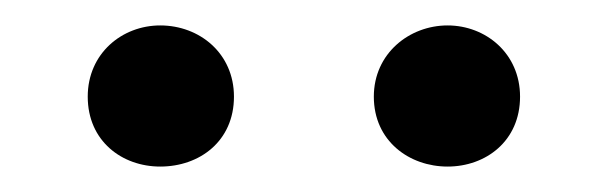

<svg xmlns="http://www.w3.org/2000/svg" viewBox="-20 -800 478 151"><path d="M106 -669C137 -669 164 -689 164 -724C164 -758 137 -780 106 -780C76 -780 49 -758 49 -724C49 -689 76 -669 106 -669ZM332 -669C362 -669 389 -689 389 -724C389 -758 362 -780 332 -780C302 -780 274 -758 274 -724C274 -689 302 -669 332 -669Z"/></svg>

Font: Source Han Serif SC Medium
Style: Regular
Weight: 500
Designer: Ryoko NISHIZUKA 西塚涼子 (kana & ideographs); Frank Grießhammer (Latin, Greek & Cyrillic); Wenlong ZHANG 张文龙 (bopomofo); San
Foundry: Adobe
Version: Version 2.003;hotconv 1.1.1;makeotfexe 2.6.0